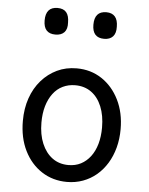

<svg xmlns="http://www.w3.org/2000/svg" viewBox="-56 -841 701 906"><g transform="rotate(5 294.5 -388.0)"><path d="M295 19Q228 19 175.5 -15Q123 -49 93 -109.5Q63 -170 63 -250Q63 -309 80 -358Q97 -407 128.5 -443Q160 -479 202 -499Q244 -519 295 -519Q362 -519 414 -484.5Q466 -450 496 -389.5Q526 -329 526 -251Q526 -204 515 -163Q504 -122 483.5 -88.5Q463 -55 434.5 -31Q406 -7 370.5 6Q335 19 295 19ZM295 -61Q328 -61 354 -74.5Q380 -88 399 -113Q418 -138 428 -173Q438 -208 438 -251Q438 -308 420.5 -350.5Q403 -393 371 -416Q339 -439 295 -439Q263 -439 236 -426Q209 -413 190 -387.5Q171 -362 161 -327.5Q151 -293 151 -250Q151 -193 169 -150.5Q187 -108 219 -84.5Q251 -61 295 -61ZM180 -669Q152 -669 138 -684.5Q124 -700 124 -731Q124 -763 138 -779Q152 -795 180 -795Q208 -795 221.5 -779Q235 -763 235 -731Q237 -700 222.5 -684.5Q208 -669 180 -669ZM411 -669Q383 -669 369 -684.5Q355 -700 355 -731Q355 -763 369 -779Q383 -795 411 -795Q438 -795 452 -779Q466 -763 466 -731Q467 -700 452.5 -684.5Q438 -669 411 -669Z"/></g></svg>

Font: Playwrite IT Trad
Style: Regular
Weight: 400
Designer: Veronika Burian, José Scaglione
Foundry: TypeTogether
Version: Version 1.002